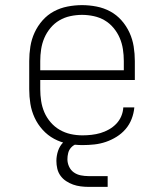

<svg xmlns="http://www.w3.org/2000/svg" viewBox="-20 -558 640 749"><path d="M302 8Q273 8 244.5 2.5Q216 -3 191 -16.5Q166 -30 146.5 -51.5Q127 -73 115 -99Q103 -125 98.5 -153Q94 -181 94 -210V-320Q94 -348 98.5 -376.5Q103 -405 115 -431Q127 -457 146 -478.5Q165 -500 190 -513.5Q215 -527 243.5 -532.5Q272 -538 300 -538Q328 -538 356.5 -532.5Q385 -527 410 -513.5Q435 -500 454 -478.5Q473 -457 485 -431Q497 -405 501.5 -376.5Q506 -348 506 -320V-246H137V-210Q137 -187 140.5 -164Q144 -141 153 -120Q162 -99 177.5 -81Q193 -63 213 -51.5Q233 -40 255.5 -35Q278 -30 302 -30Q319 -30 337 -32Q355 -34 372 -39Q389 -44 405 -53Q421 -62 433.5 -75Q446 -88 453 -104.5Q460 -121 461 -139H504Q502 -116 493.5 -94Q485 -72 470 -54.5Q455 -37 435 -24.5Q415 -12 393 -4.5Q371 3 348 5.5Q325 8 302 8ZM463 -284V-320Q463 -343 459.5 -366Q456 -389 447 -410Q438 -431 423 -449Q408 -467 388.5 -478.5Q369 -490 346 -495Q323 -500 300 -500Q277 -500 254 -495Q231 -490 211.5 -478.5Q192 -467 177 -449Q162 -431 153 -410Q144 -389 140.5 -366Q137 -343 137 -320V-284ZM400 171H325Q310 171 294.5 169Q279 167 265 162Q251 157 238 148.5Q225 140 216 127.5Q207 115 203.5 100Q200 85 200 70Q200 50 206.5 30.5Q213 11 227 -3Q241 -17 260.5 -23Q280 -29 300 -29V0Q288 0 276.5 4.5Q265 9 257 18Q249 27 246 39Q243 51 243 63Q243 78 249.5 92Q256 106 268 114.5Q280 123 295 126Q310 129 325 129H400Z"/></svg>

Font: Iosevka Curly Slab XLtEx
Style: Regular
Weight: 200
Width: 7
Monospace: yes
Designer: Belleve Invis
Foundry: Belleve Invis
Version: Version 11.1.0; ttfautohint (v1.8.3)